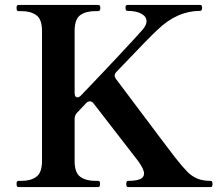

<svg xmlns="http://www.w3.org/2000/svg" viewBox="-20 -757 880 777"><path d="M840 -12Q840 0 833 0H498Q491 0 491 -12Q491 -25 498 -25Q530 -25 546.5 -32Q563 -39 563 -55Q563 -72 540 -104L359 -338Q352 -347 344 -347Q336 -347 329 -340L293 -302Q282 -291 282 -276V-105Q282 -58 305 -41.5Q328 -25 366 -25H378Q385 -25 385 -13Q385 0 378 0H54Q47 0 47 -13Q47 -25 54 -25H67Q105 -25 127.5 -42Q150 -59 150 -105V-632Q150 -679 127 -695.5Q104 -712 67 -712H54Q47 -712 47 -725Q47 -737 54 -737H378Q386 -737 386 -725Q386 -712 378 -712H366Q327 -712 304.5 -695.5Q282 -679 282 -632V-381Q282 -363 294 -363Q300 -363 308 -371Q385 -451 463 -534.5Q541 -618 558 -638Q573 -656 573 -671Q573 -690 552 -701.5Q531 -713 495 -713Q488 -713 488 -726Q488 -737 495 -737H790Q798 -737 798 -726Q798 -713 790 -713Q697 -713 618 -637Q591 -613 452 -467Q444 -459 444 -451Q444 -445 449 -438L500 -370Q665 -150 690 -118Q721 -79 738.5 -61.5Q756 -44 778 -34.5Q800 -25 833 -25Q840 -25 840 -12Z"/></svg>

Font: Shippori Mincho B1
Style: Bold
Weight: 700
Designer: FONTDASU
Foundry: FONTDASU / Google Inc. / but / Adobe
Version: Version 3.110; ttfautohint (v1.8.3)